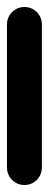

<svg xmlns="http://www.w3.org/2000/svg" viewBox="-20 -530 140 550"><path d="M0 -50.3H100V-460.3H0ZM50.3 -100Q36.3 -100 24.8 -93.3Q13.3 -86.7 6.7 -75.2Q0 -63.7 0 -50.3Q0 -36.3 6.7 -24.8Q13.3 -13.3 24.8 -6.7Q36.3 0 50.3 0Q63.7 0 75.2 -6.7Q86.7 -13.3 93.3 -24.8Q100 -36.3 100 -50.3Q100 -63.7 93.3 -75.2Q86.7 -86.7 75.2 -93.3Q63.7 -100 50.3 -100ZM50.3 -510Q36.3 -510 24.8 -503.3Q13.3 -496.7 6.7 -485.2Q0 -473.7 0 -460.3Q0 -446.3 6.7 -434.8Q13.3 -423.3 24.8 -416.7Q36.3 -410 50.3 -410Q63.7 -410 75.2 -416.7Q86.7 -423.3 93.3 -434.8Q100 -446.3 100 -460.3Q100 -473.7 93.3 -485.2Q86.7 -496.7 75.2 -503.3Q63.7 -510 50.3 -510Z"/></svg>

Font: Wavefont Thin
Style: Regular
Weight: 100
Monospace: yes
Version: Version 3.005;gftools[0.9.33]